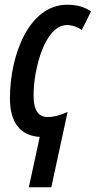

<svg xmlns="http://www.w3.org/2000/svg" viewBox="-20 -570 405 812"><path d="M102 222H197L266 -97C235 -82 206 -75 181 -75C142 -75 122 -104 122 -167C122 -281 171 -464 263 -464C285 -464 308 -456 326 -443L365 -522C337 -541 304 -550 264 -550C103 -550 22 -338 22 -154C22 -53 65 4 148 9Z"/></svg>

Font: Noto Sans UI Condensed Medium
Style: Italic
Weight: 500
Width: 3
Italic angle: -12°
Designer: Monotype Design Team
Foundry: Monotype Imaging Inc.
Version: Version 1.901